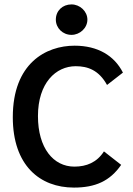

<svg xmlns="http://www.w3.org/2000/svg" viewBox="-20 -839 603 870"><path d="M304 -681C342 -681 376 -712 376 -750C376 -788 342 -819 304 -819C263 -819 233 -790 233 -750C233 -712 264 -681 304 -681ZM315 11C411 11 478 -18 529 -92L451 -153C419 -103 372 -84 317 -84C222 -84 152 -168 152 -313C152 -463 233 -539 323 -539C378 -539 428 -521 465 -454L537 -510C498 -587 423 -632 318 -632C188 -632 38 -552 38 -308C38 -89 161 11 315 11Z"/></svg>

Font: Inconsolata SemiExpanded
Style: Bold
Weight: 700
Width: 6
Monospace: yes
Designer: Raph Levien, Cyreal, Brenton Simpson
Foundry: Raph Levien, Cyreal, Google
Version: Version 3.100